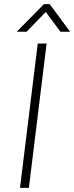

<svg xmlns="http://www.w3.org/2000/svg" viewBox="-20 -911 360 931"><path d="M193 -891H221L320 -757H273L202 -853L109 -757H61ZM163 -700H206L120 0H77Z"/></svg>

Font: Haskoy ExtraLight
Style: Italic
Weight: 200
Designer: Ertekin Erdin
Foundry: Ertekin Erdin
Version: Version 2.000; ttfautohint (v1.8.4.7-5d5b)